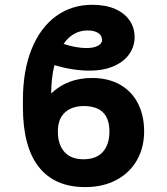

<svg xmlns="http://www.w3.org/2000/svg" viewBox="-20 -759 686 789"><path d="M572.3 -218.8Q572.3 -153.3 543.2 -101.6Q514.2 -49.8 459.2 -20Q404.3 9.8 330.1 9.8Q204.1 9.8 139.2 -73.2Q74.2 -156.2 74.2 -318.4V-347.7Q74.2 -468.8 109.9 -557.1Q145.5 -645.5 210 -692.4Q274.4 -739.3 359.4 -739.3Q414.6 -739.3 453.6 -721.9Q492.7 -704.6 512.9 -674.6Q533.2 -644.5 533.2 -606.4Q533.2 -569.8 512.5 -538.6Q491.7 -507.3 449.5 -488Q407.2 -468.8 346.7 -468.8Q279.8 -468.8 203.6 -491.2Q190.4 -438 190.4 -375Q256.8 -438.5 358.4 -438.5Q424.3 -438.5 472.4 -411.6Q520.5 -384.8 546.4 -335Q572.3 -285.2 572.3 -218.8ZM217.8 -218.8Q217.8 -165 244.6 -134.8Q271.5 -104.5 323.2 -104.5Q375.5 -104.5 402.6 -134.8Q429.7 -165 429.7 -218.8Q429.7 -323.2 324.2 -323.2Q275.9 -323.2 246.8 -296.9Q217.8 -270.5 217.8 -218.8ZM335 -561.5Q364.3 -561.5 381.8 -570.6Q399.4 -579.6 399.4 -594.7Q399.4 -612.3 384 -623Q368.7 -633.8 339.8 -633.8Q279.8 -633.8 241.2 -578.6Q265.6 -570.3 290.3 -565.9Q314.9 -561.5 335 -561.5Z"/></svg>

Font: Pretendard GOV
Style: Bold
Weight: 700
Designer: Base glyphs from Inter by Rasmus Andersson; Hangeul glyphs from Noto Sans CJK(Source Han Sans) by Jang Soo-young and Kan
Foundry: Kil Hyung-jin
Version: Version 1.309